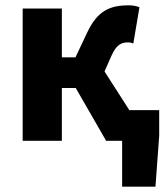

<svg xmlns="http://www.w3.org/2000/svg" viewBox="-20 -528 628 720"><path d="M438 172H563L577 -19V-115H465L372 -260L398 -319C417 -362 436 -369 461 -369C468 -369 474 -367 480 -365L503 -501C490 -506 477 -508 463 -508C392 -508 345 -488 306 -404L263 -313H212V-496H65V0H212V-198H264L378 0H438Z"/></svg>

Font: Giro Sans Regular
Style: Bold
Weight: 700
Designer: Paul D. Hunt
Foundry: Adobe Systems Incorporated
Version: Version 1.000;PS 1.0;hotconv 1.0.88;makeotf.lib2.5.647800